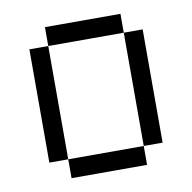

<svg xmlns="http://www.w3.org/2000/svg" viewBox="-63 -563 626 626"><g transform="rotate(-10 250.0 -250.0)"><path d="M375 -437.5H125V-500H375ZM62.5 -437.5H125V-62.5H62.5ZM125 -62.5H375V0H125ZM375 -437.5H437.5V-62.5H375Z"/></g></svg>

Font: 寒蝉点阵体 16px
Style: Regular
Weight: 400
Designer: Designed by Warren2060
Foundry: ChillType
Version: Version 1.000